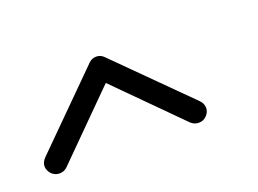

<svg xmlns="http://www.w3.org/2000/svg" viewBox="-43 -667 438 326"><g transform="rotate(-20 175.5 -503.5)"><path d="M286.2 -426.2Q280.5 -420.5 272.4 -420.5Q264.3 -420.5 258.1 -426.2L146.7 -538.1L34.8 -426.2Q29 -420.5 20.5 -420.5Q12.9 -420.5 6.7 -426.2Q4.3 -428.6 2.4 -432.4Q0.5 -436.2 0.5 -440.5Q0.5 -447.6 6.7 -454.3L132.9 -580Q138.6 -585.7 146.7 -585.7Q154.3 -585.7 160 -580L286.2 -454.3Q292.4 -448.1 292.4 -440Q292.4 -432.4 286.2 -426.2Z"/></g></svg>

Font: Shan Mohne Unicode
Style: Normal
Weight: 400
Version: 2.0 Jan 1st, 2014